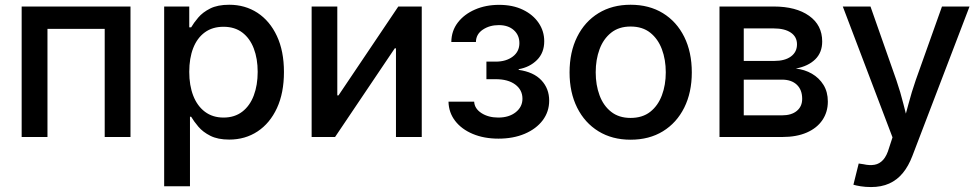

<svg xmlns="http://www.w3.org/2000/svg" viewBox="-20 -568 4060 796"><path d="M521 -541V0H414.1V-448.2H176.8V0H69.8V-541Z M660.6 204.1V-541H764.6V-454.6H772.5Q783.2 -473.1 801.8 -495.1Q820.3 -517.1 851.3 -532.7Q882.3 -548.3 930.2 -548.3Q996.1 -548.3 1047.4 -514.9Q1098.6 -481.4 1127.9 -418.9Q1157.2 -356.4 1157.2 -269.5Q1157.2 -182.6 1128.2 -119.9Q1099.1 -57.1 1047.9 -23.2Q996.6 10.7 930.2 10.7Q883.3 10.7 852.3 -4.9Q821.3 -20.5 802.5 -42.7Q783.7 -64.9 772.5 -84H767.6V204.1ZM906.7 -80.6Q952.6 -80.6 984.4 -105Q1016.1 -129.4 1032.2 -172.4Q1048.3 -215.3 1048.3 -270Q1048.3 -324.7 1032.2 -366.9Q1016.1 -409.2 984.6 -433.1Q953.1 -457 906.7 -457Q860.8 -457 829.1 -433.8Q797.4 -410.6 781 -368.7Q764.6 -326.7 764.6 -270Q764.6 -213.9 781.2 -171.1Q797.9 -128.4 829.8 -104.5Q861.8 -80.6 906.7 -80.6Z M1728.5 0H1621.6V-367.7H1616.7L1369.1 0H1272V-541H1378.4V-172.4H1383.3L1631.3 -541H1728.5Z M2046.4 6.8Q1986.8 6.8 1940.2 -12.7Q1893.6 -32.2 1866.9 -66.9Q1840.3 -101.6 1839.4 -146.5H1945.8Q1947.3 -117.7 1976.1 -99.1Q2004.9 -80.6 2045.9 -80.6Q2090.3 -80.6 2118.2 -102.8Q2146 -125 2146 -158.7Q2146 -195.3 2116.2 -217.5Q2086.4 -239.7 2035.2 -239.7H1996.6V-312.5H2035.2Q2078.1 -312.5 2105.7 -333.3Q2133.3 -354 2133.3 -389.2Q2133.3 -422.4 2110.1 -443.1Q2086.9 -463.9 2047.9 -463.9Q2009.8 -463.9 1981.7 -445.1Q1953.6 -426.3 1953.1 -394H1851.1Q1851.6 -439.9 1877.9 -474.4Q1904.3 -508.8 1949 -528.3Q1993.7 -547.9 2049.3 -547.9Q2106 -547.9 2147.9 -527.6Q2189.9 -507.3 2213.1 -473.1Q2236.3 -439 2236.3 -397Q2236.3 -349.1 2206.1 -319.1Q2175.8 -289.1 2130.4 -281.2V-278.3Q2192.4 -269.5 2224.6 -235.1Q2256.8 -200.7 2256.8 -150.9Q2256.8 -105 2230 -69.3Q2203.1 -33.7 2155.5 -13.4Q2107.9 6.8 2046.4 6.8Z M2594.2 11.2Q2518.1 11.2 2461.2 -23.7Q2404.3 -58.6 2372.8 -121.6Q2341.3 -184.6 2341.3 -267.6Q2341.3 -352.1 2372.8 -415.3Q2404.3 -478.5 2461.2 -513.4Q2518.1 -548.3 2594.2 -548.3Q2671.4 -548.3 2728.3 -513.4Q2785.2 -478.5 2816.7 -415.3Q2848.1 -352.1 2848.1 -267.6Q2848.1 -184.6 2816.7 -121.6Q2785.2 -58.6 2728.3 -23.7Q2671.4 11.2 2594.2 11.2ZM2594.2 -79.1Q2643.6 -79.1 2675.8 -104.5Q2708 -129.9 2724.1 -172.9Q2740.2 -215.8 2740.2 -268.1Q2740.2 -320.8 2724.1 -363.8Q2708 -406.7 2675.8 -432.4Q2643.6 -458 2594.2 -458Q2545.9 -458 2513.7 -432.4Q2481.4 -406.7 2465.6 -363.8Q2449.7 -320.8 2449.7 -268.1Q2449.7 -215.8 2465.6 -172.9Q2481.4 -129.9 2513.7 -104.5Q2545.9 -79.1 2594.2 -79.1Z M2962.9 0V-541H3187.5Q3280.3 -541 3334.5 -502.4Q3388.7 -463.9 3388.7 -396Q3388.7 -350.1 3359.6 -321.8Q3330.6 -293.5 3279.3 -283.7Q3315.9 -279.8 3345.9 -262.5Q3376 -245.1 3394 -216.1Q3412.1 -187 3412.1 -147Q3412.1 -103.5 3389.6 -70.3Q3367.2 -37.1 3325 -18.6Q3282.7 0 3222.7 0ZM3063.5 -89.8H3222.2Q3261.2 -89.8 3283.4 -108.2Q3305.7 -126.5 3305.7 -158.2Q3305.7 -195.8 3283.4 -216.8Q3261.2 -237.8 3222.2 -237.8H3063.5ZM3063.5 -315.4H3189.5Q3234.4 -315.4 3259.3 -334Q3284.2 -352.5 3284.2 -384.3Q3284.2 -415.5 3258.5 -432.9Q3232.9 -450.2 3187.5 -450.2H3063.5Z M3518.1 197.8 3540 109.9 3559.6 112.8Q3585.4 118.7 3606 115Q3626.5 111.3 3641.6 94.5Q3656.7 77.6 3666 44.9L3680.2 1.5L3474.1 -541H3588.9L3696.3 -235.4Q3713.4 -185.5 3725.6 -136.2Q3737.8 -86.9 3751.5 -38.1H3719.7Q3733.4 -86.9 3746.3 -136.5Q3759.3 -186 3776.4 -235.4L3885.3 -541H3999.5L3762.7 78.1Q3746.6 120.6 3722.9 149.4Q3699.2 178.2 3666.5 192.9Q3633.8 207.5 3591.3 207.5Q3567.9 207.5 3548.3 204.3Q3528.8 201.2 3518.1 197.8Z"/></svg>

Font: Inter 17pt Medium
Style: Regular
Weight: 500
Version: Version 4.001;git-66647c0bb